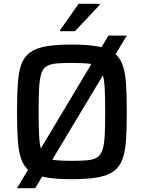

<svg xmlns="http://www.w3.org/2000/svg" viewBox="-20 -929 752 1004"><path d="M69 55 547 -743H643L164 55ZM355 8Q273 8 220 -1.5Q167 -11 136 -34Q105 -57 91 -97Q77 -137 73 -197.5Q69 -258 69 -344Q69 -430 73 -490.5Q77 -551 91 -591Q105 -631 136 -654Q167 -677 220 -686.5Q273 -696 355 -696Q437 -696 490.5 -686.5Q544 -677 575 -654Q606 -631 620.5 -591Q635 -551 639 -490.5Q643 -430 643 -344Q643 -258 639 -197.5Q635 -137 620.5 -97Q606 -57 575 -34Q544 -11 490.5 -1.5Q437 8 355 8ZM355 -88Q405 -88 437.5 -91Q470 -94 488.5 -106Q507 -118 516 -145.5Q525 -173 527.5 -220.5Q530 -268 530 -344Q530 -420 527.5 -467.5Q525 -515 516 -542.5Q507 -570 488.5 -582Q470 -594 437.5 -597Q405 -600 355 -600Q306 -600 274 -597Q242 -594 223 -582Q204 -570 195.5 -542.5Q187 -515 184.5 -467.5Q182 -420 182 -344Q182 -268 184.5 -220.5Q187 -173 195.5 -145.5Q204 -118 223 -106Q242 -94 274 -91Q306 -88 355 -88ZM294 -766V-771L391 -909H502V-904L372 -766Z"/></svg>

Font: Saira Thin Medium
Style: Regular
Weight: 500
Version: Version 1.101